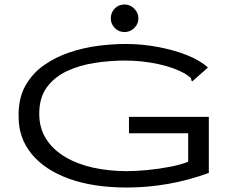

<svg xmlns="http://www.w3.org/2000/svg" viewBox="-20 -826 1040 856"><path d="M545 10Q396 10 288 -29Q180 -68 121.5 -139Q63 -210 63 -304Q61 -385 92 -441.5Q123 -498 175.5 -535Q228 -572 291.5 -593Q355 -614 419.5 -622Q484 -630 539 -630Q613 -630 684.5 -616.5Q756 -603 814 -580Q872 -557 907 -525L845 -470L837 -463L833 -468Q833 -477 828 -481Q823 -485 809 -495Q758 -525 685 -540.5Q612 -556 537 -556Q470 -556 402 -545.5Q334 -535 278.5 -509Q223 -483 189 -437Q155 -391 155 -319Q155 -254 186 -206Q217 -158 271 -126Q325 -94 395.5 -78.5Q466 -63 545 -63Q586 -63 638 -68Q690 -73 738.5 -82.5Q787 -92 819 -105V-232H555V-305H911V-55Q733 10 545 10ZM535 -683Q510 -683 492 -701Q474 -719 474 -744Q474 -770 491.5 -788Q509 -806 535 -806Q560 -806 578.5 -787.5Q597 -769 597 -744Q597 -719 578.5 -701Q560 -683 535 -683Z"/></svg>

Font: Inconsolata UltraExpanded
Style: Regular
Weight: 400
Width: 9
Monospace: yes
Designer: Raph Levien, Cyreal, Brenton Simpson
Foundry: Raph Levien, Cyreal, Google
Version: Version 3.000; ttfautohint (v1.8.2.53-6de2)